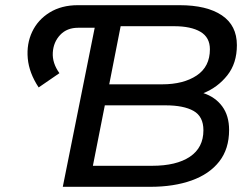

<svg xmlns="http://www.w3.org/2000/svg" viewBox="-20 -720 967 740"><path d="M129 -383Q92 -439 87 -495Q82 -551 104 -597.5Q126 -644 171.5 -672Q217 -700 280 -700H672Q777 -700 835 -661Q893 -622 893 -546Q893 -476 856 -429.5Q819 -383 764 -361Q810 -346 836.5 -310Q863 -274 863 -219Q863 -146 825 -97.5Q787 -49 718.5 -24.5Q650 0 559 0H222L345 -613H281Q238 -613 212 -585.5Q186 -558 183.5 -517.5Q181 -477 209 -438ZM338 -81H566Q660 -81 712 -116Q764 -151 764 -218Q764 -271 726 -292.5Q688 -314 618 -314H384ZM401 -395H605Q687 -395 738 -429Q789 -463 789 -530Q789 -576 752.5 -597.5Q716 -619 651 -619H445Z"/></svg>

Font: Montserrat Medium
Style: Italic
Weight: 500
Italic angle: -11.3°
Designer: Julieta Ulanovsky
Foundry: Julieta Ulanovsky
Version: Version 9.000; ttfautohint (v1.8.4.7-5d5b)